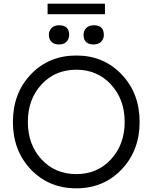

<svg xmlns="http://www.w3.org/2000/svg" viewBox="-20 -1011 827 1041"><path d="M394 10Q245 10 147.5 -92Q50 -194 50 -350Q50 -506 147.5 -608Q245 -710 394 -710Q542 -710 639.5 -607.5Q737 -505 737 -350Q737 -195 639.5 -92.5Q542 10 394 10ZM394 -67Q508 -67 582 -147.5Q656 -228 656 -350Q656 -472 582 -552.5Q508 -633 394 -633Q279 -633 205 -553Q131 -473 131 -350Q131 -227 205 -147Q279 -67 394 -67ZM238 -934V-991H549V-934ZM245 -822Q245 -844 259.5 -859Q274 -874 300 -874Q355 -874 355 -822Q355 -800 341 -785Q327 -770 300 -770Q274 -770 259.5 -784Q245 -798 245 -822ZM433 -822Q433 -844 447.5 -859Q462 -874 488 -874Q543 -874 543 -822Q543 -800 528.5 -785Q514 -770 488 -770Q433 -770 433 -822Z"/></svg>

Font: Easer Grotesk Light
Style: Regular
Weight: 300
Designer: Boardeaser, Bonnie Shaver-Troup, Thomas Jockin
Foundry: Lexend
Version: Version 1.008;Glyphs 3.1.2 (3151)